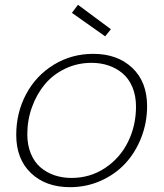

<svg xmlns="http://www.w3.org/2000/svg" viewBox="-20 -775 685 803"><path d="M595.2 -331.1Q595.2 -262.2 570.8 -199.7Q546.4 -137.2 504.2 -91.6Q461.9 -45.9 401.6 -19Q341.3 7.8 272.9 7.8Q171.4 7.8 109.6 -51Q47.9 -109.9 47.9 -210.9Q47.9 -303.2 88.9 -380.6Q129.9 -458 204.3 -503.9Q278.8 -549.8 370.1 -549.8Q471.2 -549.8 533.2 -491.2Q595.2 -432.6 595.2 -331.1ZM94.2 -213.9Q94.2 -168.5 108.9 -132.8Q123.5 -97.2 149.2 -75.2Q174.8 -53.2 207.8 -42Q240.7 -30.8 278.8 -30.8Q356.9 -30.8 419.4 -72.3Q481.9 -113.8 515.4 -181.6Q548.8 -249.5 548.8 -329.1Q548.8 -374.5 533.9 -410.2Q519 -445.8 493.2 -467.8Q467.3 -489.7 434.1 -501Q400.9 -512.2 362.8 -512.2Q303.7 -512.2 252.7 -487.8Q201.7 -463.4 167.5 -422.4Q133.3 -381.3 113.8 -327.1Q94.2 -272.9 94.2 -213.9ZM280.8 -721.2 306.2 -754.9 443.8 -652.8 419.9 -623Z"/></svg>

Font: SVN-Poppins ExtraLight
Style: Italic
Weight: 200
Italic angle: -10°
Designer: Ninad Kale (Devanagari), Jonny Pinhorn (Latin)
Foundry: Indian Type Foundry
Version: Version 3.002 2017